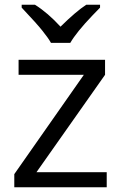

<svg xmlns="http://www.w3.org/2000/svg" viewBox="-20 -786 508 806"><path d="M158 -657Q183 -626 194 -606H275Q301 -651 368 -721L400 -754V-766H342Q300 -739 234 -674Q181 -732 127 -766H71V-754Q137 -684 158 -657ZM133 -63 421 -472V-535H58V-472H332L40 -55V0H428V-63Z"/></svg>

Font: OpenSansMMV
Style: Regular
Weight: 400
Designer: Steve Matteson
Foundry: Ascender Corporation
Version: Version 4.000